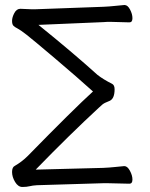

<svg xmlns="http://www.w3.org/2000/svg" viewBox="-20 -730 597 764"><path d="M495 1 408 -1H392L127 7Q110 8 98 11Q86 14 69 14Q52 14 40 -6Q28 -26 28 -45.5Q28 -65 39 -70Q68 -87 90 -109Q275 -298 350 -366Q288 -422 199.5 -497Q111 -572 86 -591.5Q61 -611 50 -616.5Q39 -622 33.5 -627.5Q28 -633 28 -647Q28 -661 37 -678Q46 -695 61 -695L108 -693H117L391 -703Q415 -704 437.5 -706.5Q460 -709 474 -710H476Q488 -710 497.5 -692Q507 -674 507 -657.5Q507 -641 495 -641L421 -643Q414 -643 407 -643Q400 -643 392 -642L133 -631Q267 -523 368 -432Q391 -414 425 -397Q436 -392 436 -375Q436 -338 417 -329Q408 -325 398.5 -321Q389 -317 374 -302Q257 -194 122 -55L391 -62Q415 -63 438 -65.5Q461 -68 474 -69H475Q487 -69 497 -50.5Q507 -32 507 -15.5Q507 1 495 1Z"/></svg>

Font: LXGW Bright GB
Style: Regular
Weight: 400
Designer: Christian Thalmann (Catharsis Fonts)
Foundry: LXGW / Christian Thalmann (Catharsis Fonts) / Fontworks Inc.
Version: Version 5.510